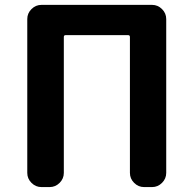

<svg xmlns="http://www.w3.org/2000/svg" viewBox="-20 -760 785 780"><path d="M148.4 0Q125 0 107.9 -17.1Q90.8 -34.2 90.8 -57.6V-682.6Q90.8 -706.1 107.9 -723.1Q125 -740.2 148.4 -740.2H597.7Q621.1 -740.2 638.2 -723.1Q655.3 -706.1 655.3 -682.6V-57.6Q655.3 -34.2 638.2 -17.1Q621.1 0 597.7 0H565.4Q542 0 524.9 -17.1Q507.8 -34.2 507.8 -57.6V-609.4Q507.8 -617.2 501 -617.2H246.1Q239.3 -617.2 239.3 -609.4V-57.6Q239.3 -34.2 222.2 -17.1Q205.1 0 181.6 0Z"/></svg>

Font: Gen Jyuu Gothic Bold
Style: Bold
Weight: 700
Designer: [Source Han Sans]
Ryoko NISHIZUKA  (kana & ideographs); Paul D. Hunt (Latin, Greek & Cyrillic); Wenlong ZHANG  (bopomofo
Version: Version 1.002.20150607